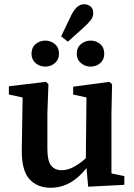

<svg xmlns="http://www.w3.org/2000/svg" viewBox="-20 -874 635 908"><path d="M397 9 389 -79Q316 14 219 14Q157 14 119.5 -26.5Q82 -67 83 -166L87 -413L22 -427V-466L197 -487L209 -476L204 -336V-170Q204 -114 221.5 -91.5Q239 -69 272 -69Q300 -69 329.5 -85Q359 -101 386 -126L389 -413L326 -427V-464L497 -487L510 -476L507 -336V-54L568 -41V0ZM129 -620Q129 -649 148.5 -665.5Q168 -682 194 -682Q220 -682 239.5 -665.5Q259 -649 259 -620Q259 -592 239.5 -575.5Q220 -559 194 -559Q168 -559 148.5 -575.5Q129 -592 129 -620ZM269 -702 309 -785Q326 -824 342.5 -839Q359 -854 378 -854Q395 -854 408 -843.5Q421 -833 421 -812Q421 -794 409 -778.5Q397 -763 368 -737L301 -677ZM343 -620Q343 -649 363 -665.5Q383 -682 408 -682Q435 -682 454 -665.5Q473 -649 473 -620Q473 -592 454 -575.5Q435 -559 408 -559Q383 -559 363 -575.5Q343 -592 343 -620Z"/></svg>

Font: Source Serif Pro Semibold
Style: Regular
Weight: 600
Designer: Frank Grießhammer
Foundry: Adobe Systems Incorporated
Version: Version 3.000;hotconv 1.0.109;makeotfexe 2.5.65596